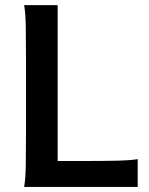

<svg xmlns="http://www.w3.org/2000/svg" viewBox="-20 -733 583 753"><path d="M206.1 -101.6H312.5Q382.8 -101.6 437.3 -102.8Q491.7 -104 520 -108.9V0H74.7Q80.1 -29.3 81.1 -84.7Q82 -140.1 82 -212.4V-500.5Q82 -572.8 81.1 -628.2Q80.1 -683.6 74.7 -712.9H206.1Z"/></svg>

Font: Kanchenjunga
Style: Bold
Weight: 700
Designer: Becca Hirsbrunner Spalinger
Foundry: SIL International
Version: Version 2.001